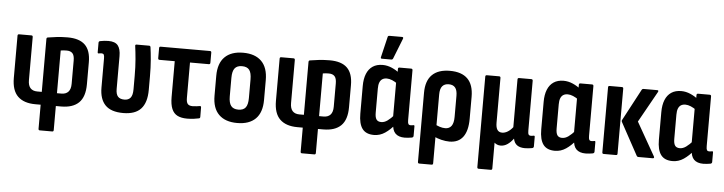

<svg xmlns="http://www.w3.org/2000/svg" viewBox="-51 -957 5221 1385"><g transform="rotate(5 2559.5 -264.5)"><path d="M266.4 185Q256.5 185 256.5 174.1V0H218Q134.7 0 90.8 -42.4Q46.9 -84.8 46.9 -175.6V-481.4Q46.9 -492.3 57.3 -492.3H146.5Q156.9 -492.3 156.9 -481.4V-169.7Q156.9 -130.3 174.1 -111.6Q191.4 -92.9 223.7 -92.9H256.5V-475.9Q256.5 -486.8 267 -487.8Q293 -492.4 330.2 -496.6Q367.5 -500.8 408.5 -500.8Q493.7 -500.8 534.9 -460.5Q576.1 -420.3 576.1 -335.6V-175.6Q576.1 -84.8 532.7 -42.4Q489.3 0 404.5 0H366.5V174.1Q366.5 185 356.1 185ZM366.5 -92.9H398.3Q431.2 -92.9 448.6 -111.8Q466.1 -130.8 466.1 -169.7V-338.2Q466.1 -375.2 451.9 -390.4Q437.8 -405.5 410 -405.5Q397.8 -405.5 387 -404.8Q376.1 -404 366.5 -402Z M854.5 8Q765.9 8 724.4 -34.9Q682.8 -77.8 682.8 -161.7V-372.6Q682.8 -392.8 678.3 -400.1Q673.7 -407.4 662.2 -407.4Q656.6 -407.4 651.6 -406.6Q646.5 -405.9 641 -404.9Q633.5 -403.4 633.5 -413.4V-482Q633.5 -492.4 644.4 -494.4Q657.8 -497.3 673.2 -499Q688.6 -500.8 703.4 -500.8Q752.5 -500.8 772.6 -475.7Q792.8 -450.6 792.8 -397.8V-161.1Q792.8 -122.6 808 -106Q823.2 -89.3 854.5 -89.3Q884.3 -89.3 899.3 -108Q914.2 -126.6 914.2 -168.7V-265Q914.2 -331.6 909.5 -386.2Q904.7 -440.7 899.2 -480.4Q896.7 -492.3 908.6 -492.3H998.8Q1008.2 -492.3 1009.7 -482.4Q1015.2 -444.8 1019.7 -390.9Q1024.2 -337 1024.2 -272.9V-174.4Q1024.2 -82.3 982.7 -37.1Q941.2 8 854.5 8Z M1317.3 8Q1275.3 8 1247.7 -5.7Q1220 -19.5 1206.4 -51.6Q1192.7 -83.7 1192.7 -137.8V-397H1082.5Q1072.1 -397 1072.1 -408.4V-481.4Q1072.1 -492.3 1082 -492.3H1439.9Q1449.9 -492.3 1449.9 -481.4V-408.4Q1449.9 -397 1439.9 -397H1303.2V-140.1Q1303.2 -109.5 1313.8 -97.2Q1324.3 -84.9 1348.9 -84.9Q1363.4 -84.9 1377.7 -86.9Q1391.9 -88.9 1401.9 -90.4Q1410.9 -91.4 1410.9 -81L1411.4 -13.3Q1411.4 -2.9 1402.9 -1.4Q1388.6 1.6 1367 4.8Q1345.5 8 1317.3 8Z M1679.6 8Q1593.4 8 1546.9 -37.9Q1500.3 -83.8 1500.3 -174.2V-318Q1500.3 -408.5 1546.6 -454.6Q1592.8 -500.8 1679.6 -500.8Q1766.3 -500.8 1812.6 -454.6Q1858.8 -408.5 1858.8 -318V-174.2Q1858.8 -83.8 1812.8 -37.9Q1766.8 8 1679.6 8ZM1679.6 -88.8Q1716.5 -88.8 1732.7 -110.3Q1748.8 -131.8 1748.8 -178.7V-313.1Q1748.8 -361 1732.7 -382.2Q1716.5 -403.5 1679.6 -403.5Q1643.7 -403.5 1627 -382.2Q1610.3 -361 1610.3 -313.1V-178.7Q1610.3 -131.8 1627 -110.3Q1643.7 -88.8 1679.6 -88.8Z M2164.4 185Q2154.5 185 2154.5 174.1V0H2116Q2032.7 0 1988.8 -42.4Q1944.9 -84.8 1944.9 -175.6V-481.4Q1944.9 -492.3 1955.3 -492.3H2044.5Q2054.9 -492.3 2054.9 -481.4V-169.7Q2054.9 -130.3 2072.1 -111.6Q2089.4 -92.9 2121.7 -92.9H2154.5V-475.9Q2154.5 -486.8 2165 -487.8Q2191 -492.4 2228.2 -496.6Q2265.5 -500.8 2306.5 -500.8Q2391.7 -500.8 2432.9 -460.5Q2474.1 -420.3 2474.1 -335.6V-175.6Q2474.1 -84.8 2430.7 -42.4Q2387.3 0 2302.5 0H2264.5V174.1Q2264.5 185 2254.1 185ZM2264.5 -92.9H2296.3Q2329.2 -92.9 2346.6 -111.8Q2364.1 -130.8 2364.1 -169.7V-338.2Q2364.1 -375.2 2349.9 -390.4Q2335.8 -405.5 2308 -405.5Q2295.8 -405.5 2285 -404.8Q2274.1 -404 2264.5 -402Z M2670.2 8Q2612.3 8 2585.8 -27.8Q2559.3 -63.5 2559.3 -137.5V-336.5Q2559.3 -388.8 2574.1 -425.3Q2588.9 -461.8 2617.9 -481.3Q2646.9 -500.8 2689.9 -500.8Q2723.8 -500.8 2756.9 -486.3Q2789.9 -471.8 2811.8 -453L2808.3 -373.6Q2788.2 -388.2 2767.4 -397.1Q2746.7 -405.9 2728 -405.9Q2708.8 -405.9 2695.6 -397.5Q2682.5 -389.2 2675.9 -372.2Q2669.3 -355.3 2669.3 -328V-153.4Q2669.3 -119.1 2680 -104.2Q2690.6 -89.3 2714.8 -89.3Q2737.1 -89.3 2759.6 -105.3Q2782 -121.2 2809.9 -152.7L2820.1 -82.4Q2788 -42.4 2750.8 -17.2Q2713.6 8 2670.2 8ZM2892.9 8Q2848.1 8 2825.2 -15.1Q2802.3 -38.3 2802.3 -85.7V-104.8L2796.9 -119.2V-409.9L2801.4 -439.8V-481.4Q2801.4 -492.3 2811.8 -492.3H2896Q2906.9 -492.3 2906.9 -481.4V-121.2Q2906.9 -100 2911.4 -92.5Q2915.9 -84.9 2928.6 -84.9Q2934.6 -84.9 2939.1 -85.7Q2943.7 -86.4 2948.7 -87.4Q2956.2 -88.9 2956.2 -79.4V-10.3Q2956.2 -0.9 2945.8 2.6Q2933.5 4.5 2919.3 6.3Q2905.2 8 2892.9 8ZM2680 -545Q2669.1 -545 2672.1 -556.4L2707.3 -704.3Q2708.3 -709.8 2711.5 -712Q2714.7 -714.2 2720.2 -714.2H2810.8Q2823.7 -714.2 2818.3 -700.4L2760.4 -553.5Q2756.9 -545 2747 -545Z M3014.3 185Q3003.9 185 3003.9 174.1V-326.5Q3003.9 -413.8 3048.2 -457.3Q3092.4 -500.8 3176.7 -500.8Q3261.8 -500.8 3305.1 -457.8Q3348.4 -414.8 3348.4 -327.5V-168.6Q3348.4 -81.6 3315.1 -36.8Q3281.8 8 3216.5 8Q3189 8 3157.3 0.2Q3125.6 -7.5 3100.5 -21L3099.5 -109.2Q3117.2 -99.1 3137.8 -92.3Q3158.5 -85.5 3177.7 -85.5Q3208 -85.5 3223.5 -107Q3238.9 -128.5 3238.9 -172V-325Q3238.9 -365.6 3223.5 -384.5Q3208 -403.5 3176.7 -403.5Q3146.3 -403.5 3130.1 -384.5Q3113.9 -365.6 3113.9 -324V174.1Q3113.9 185 3103.5 185Z M3444.3 185Q3433.9 185 3433.9 174.1V-481.4Q3433.9 -492.3 3444.3 -492.3H3533.5Q3543.9 -492.3 3543.9 -481.4V-157.5Q3543.9 -122.7 3555.3 -106Q3566.6 -89.3 3589.9 -89.3Q3610.1 -89.3 3630.4 -101.7Q3650.6 -114.2 3667.3 -135.6V-481.4Q3667.3 -492.3 3677.7 -492.3H3766.4Q3777.3 -492.3 3777.3 -481.4V-121.2Q3777.3 -100 3781.9 -92.5Q3786.4 -84.9 3799 -84.9Q3804.6 -84.9 3809.4 -85.7Q3814.2 -86.4 3819.2 -87.4Q3827.2 -88.9 3827.2 -78.9V-9.8Q3827.2 -0.9 3816.8 2.6Q3804.4 5 3790.1 6.5Q3775.7 8 3763.4 8Q3728.4 8 3707.2 -6.6Q3686 -21.1 3679.6 -53.2V-54.2Q3659.9 -27.1 3636.7 -11.2Q3613.5 4.6 3587.3 4.6Q3572.6 4.6 3561 -0.5Q3549.4 -5.6 3542.4 -12.7V174.1Q3542.4 185 3531.5 185Z M3980.2 8Q3922.3 8 3895.8 -27.8Q3869.3 -63.5 3869.3 -137.5V-336.5Q3869.3 -388.8 3884.1 -425.3Q3898.9 -461.8 3927.9 -481.3Q3956.9 -500.8 3999.9 -500.8Q4033.8 -500.8 4066.9 -486.3Q4099.9 -471.8 4121.8 -453L4118.3 -373.6Q4098.2 -388.2 4077.4 -397.1Q4056.7 -405.9 4038 -405.9Q4018.8 -405.9 4005.6 -397.5Q3992.5 -389.2 3985.9 -372.2Q3979.3 -355.3 3979.3 -328V-153.4Q3979.3 -119.1 3990 -104.2Q4000.6 -89.3 4024.8 -89.3Q4047.1 -89.3 4069.6 -105.3Q4092 -121.2 4119.9 -152.7L4130.1 -82.4Q4098 -42.4 4060.8 -17.2Q4023.6 8 3980.2 8ZM4202.9 8Q4158.1 8 4135.2 -15.1Q4112.3 -38.3 4112.3 -85.7V-104.8L4106.9 -119.2V-409.9L4111.4 -439.8V-481.4Q4111.4 -492.3 4121.8 -492.3H4206Q4216.9 -492.3 4216.9 -481.4V-121.2Q4216.9 -100 4221.4 -92.5Q4225.9 -84.9 4238.6 -84.9Q4244.6 -84.9 4249.1 -85.7Q4253.7 -86.4 4258.7 -87.4Q4266.2 -88.9 4266.2 -79.4V-10.3Q4266.2 -0.9 4255.8 2.6Q4243.5 4.5 4229.3 6.3Q4215.2 8 4202.9 8Z M4584.3 0Q4575.8 0 4572.4 -6.9L4445.5 -239.6Q4439.5 -249 4445.5 -258L4566.7 -485.8Q4570.7 -492.3 4578.1 -492.3H4677.8Q4691.2 -492.3 4684.7 -479.4L4559 -254.5L4695.8 -13.9Q4699.2 -8.4 4697.2 -4.2Q4695.2 0 4689.3 0ZM4333.3 0Q4322.9 0 4322.9 -10.9V-481.4Q4322.9 -492.3 4333.3 -492.3H4422.5Q4432.9 -492.3 4432.9 -481.4V-10.9Q4432.9 0 4422.5 0Z M4832.2 8Q4774.3 8 4747.8 -27.8Q4721.3 -63.5 4721.3 -137.5V-336.5Q4721.3 -388.8 4736.1 -425.3Q4750.9 -461.8 4779.9 -481.3Q4808.9 -500.8 4851.9 -500.8Q4885.8 -500.8 4918.9 -486.3Q4951.9 -471.8 4973.8 -453L4970.3 -373.6Q4950.2 -388.2 4929.4 -397.1Q4908.7 -405.9 4890 -405.9Q4870.8 -405.9 4857.6 -397.5Q4844.5 -389.2 4837.9 -372.2Q4831.3 -355.3 4831.3 -328V-153.4Q4831.3 -119.1 4842 -104.2Q4852.6 -89.3 4876.8 -89.3Q4899.1 -89.3 4921.6 -105.3Q4944 -121.2 4971.9 -152.7L4982.1 -82.4Q4950 -42.4 4912.8 -17.2Q4875.6 8 4832.2 8ZM5054.9 8Q5010.1 8 4987.2 -15.1Q4964.3 -38.3 4964.3 -85.7V-104.8L4958.9 -119.2V-409.9L4963.4 -439.8V-481.4Q4963.4 -492.3 4973.8 -492.3H5058Q5068.9 -492.3 5068.9 -481.4V-121.2Q5068.9 -100 5073.4 -92.5Q5077.9 -84.9 5090.6 -84.9Q5096.6 -84.9 5101.1 -85.7Q5105.7 -86.4 5110.7 -87.4Q5118.2 -88.9 5118.2 -79.4V-10.3Q5118.2 -0.9 5107.8 2.6Q5095.5 4.5 5081.3 6.3Q5067.2 8 5054.9 8Z"/></g></svg>

Font: Sofia Sans Condensed
Style: Regular
Weight: 400
Designer: Botio Nikoltchev, Ani Petrova
Foundry: lettersoup
Version: Version 4.100